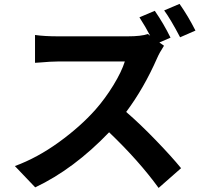

<svg xmlns="http://www.w3.org/2000/svg" viewBox="-20 -887 1040 977"><path d="M974.6 -731.4 896.5 -697.3Q847.7 -790 815.4 -834L893.6 -867.2Q936.5 -806.6 974.6 -731.4ZM791 -670.9 814.5 -654.3Q791 -618.2 779.3 -590.8Q711.9 -437.5 622.1 -317.4Q693.4 -255.9 773.9 -172.4Q854.5 -88.9 901.4 -31.2L787.1 69.3Q686.5 -69.3 535.2 -213.9Q355.5 -26.4 159.2 66.4L55.7 -42Q169.9 -84 279.8 -163.6Q389.6 -243.2 465.8 -329.1Q515.6 -385.7 557.1 -453.6Q598.6 -521.5 615.2 -574.2H276.4Q257.8 -574.2 233.9 -572.8Q210 -571.3 187.5 -569.3Q165 -567.4 158.2 -567.4V-709Q206.1 -702.1 276.4 -702.1H628.9Q699.2 -702.1 732.4 -713.9L744.1 -705.1Q721.7 -749 689.5 -798.8L767.6 -832Q813.5 -765.6 847.7 -695.3Z"/></svg>

Font: Gen Shin Gothic Bold
Style: Bold
Weight: 700
Designer: [Source Han Sans]
Ryoko NISHIZUKA  (kana & ideographs); Paul D. Hunt (Latin, Greek & Cyrillic); Wenlong ZHANG  (bopomofo
Version: Version 1.002.20150607